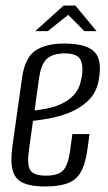

<svg xmlns="http://www.w3.org/2000/svg" viewBox="-20 -658 388 688"><path d="M140.6 10.2Q93.3 10.2 64.7 -1.8Q36.1 -13.7 26.3 -44.6Q16.5 -75.5 24.4 -133.1L59.4 -381.5Q69.7 -452 107.3 -477Q145 -502 210 -502Q289.5 -502 318.6 -472Q347.7 -442 333.2 -367.9Q324.3 -323.9 295.5 -296.8Q266.8 -269.7 229.3 -254.8Q191.9 -239.8 156.1 -233.5Q120.4 -227.1 98.2 -225L83.5 -119.1Q76.2 -68.5 88.3 -48.5Q100.3 -28.6 144.5 -28.6Q188.8 -28.6 206.6 -47.8Q224.3 -67.1 231.2 -117.7L239.3 -177.6H300.7L293.7 -125.6Q286.5 -71.2 269.8 -41.9Q253.1 -12.6 222.2 -1.2Q191.2 10.2 140.6 10.2ZM104.1 -262.3Q123.8 -264.4 149.5 -269.5Q175.2 -274.5 200.4 -286Q225.5 -297.5 244.5 -317.5Q263.5 -337.6 270 -369Q280.6 -413.8 270.2 -440.2Q259.8 -466.7 212.7 -466.7Q169 -466.7 147.9 -447.2Q126.8 -427.6 119.6 -375.8ZM106.1 -546.4 208.3 -638.2H250L326.1 -546.4H282.4L224.5 -604.8L151.1 -546.4Z"/></svg>

Font: Alumni Sans Thin
Style: Italic
Weight: 100
Italic angle: -8°
Designer: Robert E. Leuschke
Foundry: Robert E. Leuschke
Version: Version 1.016